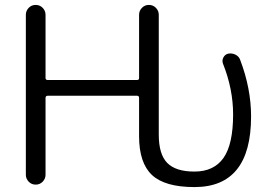

<svg xmlns="http://www.w3.org/2000/svg" viewBox="-20 -750 1095 780"><path d="M85 -40V-690Q85 -706 96.5 -718Q108 -730 125 -730Q142 -730 153.5 -718Q165 -706 165 -690V-433Q165 -425 174 -425H537Q545 -425 545 -433V-690Q545 -706 556.5 -718Q568 -730 585 -730Q602 -730 613.5 -718Q625 -706 625 -690V-203Q625 -123 659.5 -88Q694 -53 770 -53Q849 -53 888 -108.5Q927 -164 927 -285Q927 -388 886 -491Q881 -504 887.5 -516.5Q894 -529 907 -532Q922 -535 936.5 -528Q951 -521 956 -506Q1000 -390 1000 -277Q1000 10 770 10Q650 10 597.5 -39Q545 -88 545 -197V-352Q545 -361 537 -361H174Q165 -361 165 -352V-40Q165 -24 153.5 -12Q142 0 125 0Q108 0 96.5 -12Q85 -24 85 -40Z"/></svg>

Font: Rounded Mplus 1c
Style: Regular
Weight: 400
Version: Version 1.059.20150529